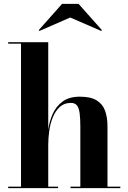

<svg xmlns="http://www.w3.org/2000/svg" viewBox="-20 -967 660 987"><path d="M22 0V-7.5H88V-742.5H22V-750H228V-7.5H278.5V0ZM342.5 0V-7.5H393V-314.5Q393 -356.5 389.5 -384Q386 -411.5 375.8 -424.8Q365.5 -438 344.5 -438Q310 -438 287.5 -417.5Q265 -397 251.8 -364.5Q238.5 -332 233.2 -294.5Q228 -257 228 -223L222 -221Q222 -257.5 228 -300.5Q234 -343.5 251.2 -382Q268.5 -420.5 302 -445.2Q335.5 -470 390.5 -470Q447 -470 477.8 -450.5Q508.5 -431 520.5 -396.8Q532.5 -362.5 532.5 -319V-7.5H598.5V0ZM183 -808 179 -812 299 -947H384L504 -812L500 -808L341 -877Z"/></svg>

Font: Bodoni Moda 28pt
Style: Bold
Weight: 700
Designer: Owen Earl
Foundry: indestructible type
Version: Version 2.005